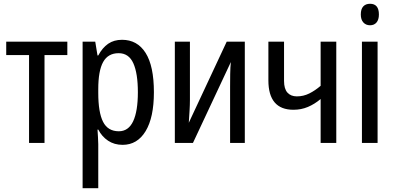

<svg xmlns="http://www.w3.org/2000/svg" viewBox="-20 -758 2090 1018"><path d="M337 -466H216V0H134V-466H13V-537H337Z M627 -547Q708 -547 752 -477.5Q796 -408 796 -269Q796 -135 752 -62.5Q708 10 630 10Q586 10 553 -12Q520 -34 501 -71H497Q498 -51 499.5 -30.5Q501 -10 501 6V240H418V-537H485L497 -464H501Q523 -505 553.5 -526Q584 -547 627 -547ZM609 -476Q553 -476 527 -429.5Q501 -383 501 -285V-266Q501 -162 526.5 -112Q552 -62 610 -62Q661 -62 686 -115Q711 -168 711 -269Q711 -369 687 -422.5Q663 -476 609 -476Z M987 -537V-229Q987 -202 985 -169.5Q983 -137 981 -107L1182 -537H1278V0H1200V-300Q1200 -329 1200.5 -365Q1201 -401 1204 -429L1003 0H907V-537Z M1486 -537V-329Q1486 -287 1504 -267Q1522 -247 1554 -247Q1589 -247 1620 -262.5Q1651 -278 1680 -303V-537H1763V0H1680V-233Q1648 -206 1612.5 -191Q1577 -176 1536 -176Q1403 -176 1403 -332V-537Z M1942 -738Q1989 -738 1989 -681Q1989 -654 1976.5 -639Q1964 -624 1942 -624Q1920 -624 1906.5 -639Q1893 -654 1893 -681Q1893 -710 1906 -724Q1919 -738 1942 -738ZM1982 -537V0H1899V-537Z"/></svg>

Font: Avrile Sans Condensed
Style: Regular
Weight: 400
Width: 3
Designer: Monotype Design Team
Foundry: Monotype Imaging Inc.
Version: Version 2.001;September 10, 2019;FontCreator 11.5.0.2425 64-